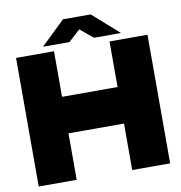

<svg xmlns="http://www.w3.org/2000/svg" viewBox="-94 -978 1006 1066"><g transform="rotate(-10 408.5 -445.5)"><path d="M565 0V-262H252V0H38V-725H252V-468H565V-725H779V0ZM484 -760 411 -820 345 -760H197V-761L332 -891H488L635 -761V-760Z"/></g></svg>

Font: Foldit Thin ExtraBold
Style: Regular
Weight: 800
Version: Version 1.003